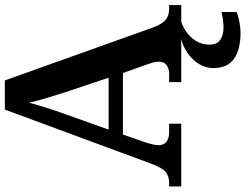

<svg xmlns="http://www.w3.org/2000/svg" viewBox="-128 -626 994 777"><g transform="rotate(-90 368.5 -237.0)"><path d="M3 0V-49H17Q45 -49 62 -63.5Q79 -78 96 -124L314 -714H432L646 -115Q660 -77 677.5 -63Q695 -49 721 -49H737V0H425V-49H459Q479 -49 493.5 -59Q508 -69 508 -91Q508 -102 505 -112.5Q502 -123 499 -132L462 -236H213L181 -144Q177 -132 173.5 -117Q170 -102 170 -92Q170 -70 184.5 -59.5Q199 -49 222 -49H257V0ZM233 -294H443L387 -461Q375 -499 362.5 -539.5Q350 -580 342 -616Q333 -583 321 -544.5Q309 -506 295 -468ZM627 240Q557 240 519.5 213.5Q482 187 482 130Q482 99 498.5 72Q515 45 542 26Q569 7 600 0H670Q649 6 627.5 21.5Q606 37 591.5 60Q577 83 577 115Q577 145 596.5 158Q616 171 646 171Q660 171 675.5 169Q691 167 709 163V224Q693 231 667.5 235.5Q642 240 627 240Z"/></g></svg>

Font: Noto Naskh Arabic UI Semi
Style: Bold
Weight: 700
Designer: Monotype Design Team, David Williams, Mohamad Dakak and Nizar Qandah
Foundry: Monotype Imaging Inc.
Version: Version 2.014; ttfautohint (v1.8.4.7-5d5b)